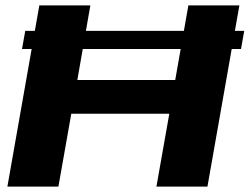

<svg xmlns="http://www.w3.org/2000/svg" viewBox="-20 -695 930 715"><path d="M62 -512.5H877.5L889.5 -580H74ZM7.5 0H197.5L245.5 -271.5H610.5L562.5 0H752.5L871.5 -675H681.5L632.5 -397H268L316.5 -675H126.5Z"/></svg>

Font: Anybody Expanded
Style: Bold Italic
Weight: 700
Width: 7
Italic angle: -10°
Version: Version 1.113;gftools[0.9.25]